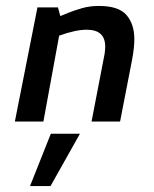

<svg xmlns="http://www.w3.org/2000/svg" viewBox="-20 -409 518 646"><path d="M30 0ZM334 -252Q334 -244 332 -228L288 0H384L425 -211Q432 -250 432 -277Q432 -328 405.5 -358.5Q379 -389 313 -389Q282 -389 256 -381.5Q230 -374 210 -366Q190 -358 183 -355L175 -384H106L30 0H126L179 -289Q234 -309 272 -309Q334 -309 334 -252ZM81 217H150L249 41H151Z"/></svg>

Font: Cambay Devanagari
Style: Bold Italic
Weight: 700
Designer: Pooja Saxena
Foundry: Pooja Saxena
Version: Version 1.005;PS 001.005;hotconv 1.0.70;makeotf.lib2.5.58329